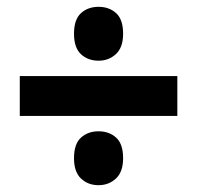

<svg xmlns="http://www.w3.org/2000/svg" viewBox="-20 -634 579 563"><path d="M269 -456Q238 -456 217.5 -475Q197 -494 197 -535Q197 -577 217.5 -595.5Q238 -614 269 -614Q300 -614 320.5 -595.5Q341 -577 341 -535Q341 -495 320 -475.5Q299 -456 269 -456ZM38 -294V-411H500V-294ZM269 -91Q238 -91 217.5 -110.5Q197 -130 197 -170Q197 -212 217.5 -230.5Q238 -249 269 -249Q300 -249 320.5 -230.5Q341 -212 341 -170Q341 -130 320 -110.5Q299 -91 269 -91Z"/></svg>

Font: Noto Sans Tamil SemiCondensed ExtraBold
Style: Regular
Weight: 800
Width: 4
Designer: Jelle Bosma - Monotype Design Team
Foundry: Monotype Imaging Inc.
Version: Version 2.004; ttfautohint (v1.8.4.7-5d5b)